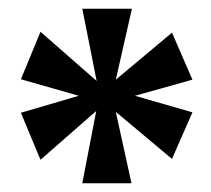

<svg xmlns="http://www.w3.org/2000/svg" viewBox="-20 -780 484 441"><path d="M169 -359 201 -525 73 -413 28 -521 161 -560 28 -598 73 -707 202 -594 169 -760H283L246 -597L375 -705L422 -597L290 -560L422 -522L375 -415L246 -523L282 -359Z"/></svg>

Font: Noto Serif Hebrew Condensed Black
Style: Regular
Weight: 900
Width: 3
Designer: Monotype Design Team
Foundry: Monotype Imaging Inc.
Version: Version 2.004; ttfautohint (v1.8.4.7-5d5b)